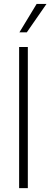

<svg xmlns="http://www.w3.org/2000/svg" viewBox="-20 -970 260 990"><path d="M123.5 -727.5V0H78.6V-727.5ZM80.1 -803.2 168.9 -949.7H219.7L118.2 -803.2Z"/></svg>

Font: Inter Display Extra Light
Style: Regular
Weight: 200
Designer: Rasmus Andersson
Foundry: rsms
Version: Version 4.000;git-4fc901f